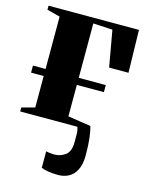

<svg xmlns="http://www.w3.org/2000/svg" viewBox="-112 -573 681 881"><g transform="rotate(15 228.0 -132.5)"><path d="M251.5 236.5Q223 236.5 203.8 233.2Q184.5 230 170 224V145.5Q176 147.5 188 149Q200 150.5 208.5 150.5Q238.5 150.5 261.8 133.2Q285 116 285 70.5Q285 52 284.8 33Q284.5 14 279 0H7.5V-19L69.5 -35.5V-185H9.5V-218.5H69.5V-467L7.5 -483.5V-502.5H437L441.5 -300H349.5L319 -472L227 -477V-218.5H355.5V-185H227V-35.5L335.5 -19Q342 1 346 35.5Q350 70 350 116.5Q350 159.5 336.5 186Q323 212.5 300.8 224.5Q278.5 236.5 251.5 236.5Z"/></g></svg>

Font: Merriweather 144pt ExtraBold
Style: Regular
Weight: 800
Version: Version 2.100